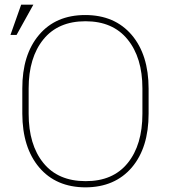

<svg xmlns="http://www.w3.org/2000/svg" viewBox="-20 -785 716 815"><path d="M584.5 -409.7Q584.5 -540.5 521.5 -617.7Q459 -694.8 342.8 -694.8Q226.6 -694.8 164.1 -617.7Q101.6 -540.5 101.6 -409.7V-302.2Q101.6 -170.4 164.1 -93.3Q226.6 -16.1 343.3 -16.1Q459.5 -15.6 522 -92.8Q584.5 -169.9 584.5 -302.2ZM610.8 -302.2Q610.8 -158.2 539.6 -74.2Q467.8 9.8 342.8 10.3Q217.8 9.8 146.5 -74.2Q75.2 -158.2 74.7 -302.2V-408.7Q74.2 -552.2 145.5 -636.7Q216.8 -721.2 341.8 -721.2Q466.8 -721.2 539.1 -636.7Q610.8 -552.2 610.8 -408.7ZM69.8 -765.1H121.6L50.3 -636.7H24.4Z"/></svg>

Font: Roboto-Thin
Style: Regular
Weight: 250
Designer: Google
Version: Version 1.100141; 2013; ttfautohint (v0.94.14-c901) -l 8 -r 